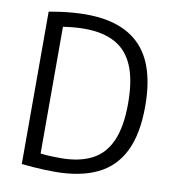

<svg xmlns="http://www.w3.org/2000/svg" viewBox="-84 -822 817 902"><g transform="rotate(10 325.0 -371.0)"><path d="M237 6Q212 6 187 5Q162 4 135.2 2Q108.5 0 78.5 -3V-730Q106 -735 135.5 -739Q165 -743 195.2 -745.2Q225.5 -747.5 255 -747.5Q428 -747.5 515.2 -655.8Q602.5 -564 602.5 -370Q602.5 -238 561.5 -155Q520.5 -72 439 -33Q357.5 6 237 6ZM252.5 -62Q342 -62 401.8 -92.8Q461.5 -123.5 491.2 -191.2Q521 -259 521 -370Q521 -480 492.2 -548.2Q463.5 -616.5 405.2 -648.2Q347 -680 258.5 -680Q235 -680 208.8 -677.8Q182.5 -675.5 157 -671.5V-67Q181 -64 204 -63Q227 -62 252.5 -62Z"/></g></svg>

Font: Encode Sans SC SemiCondensed
Style: Regular
Weight: 400
Width: 4
Designer: Multiple Designers
Foundry: Impallari Type
Version: Version 3.002